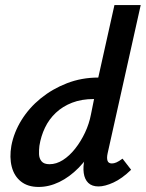

<svg xmlns="http://www.w3.org/2000/svg" viewBox="-20 -731 577 760"><path d="M133 9Q90 9 63 -12.5Q36 -34 26.5 -71Q17 -108 25 -154Q35 -207 65 -255.5Q95 -304 141 -341.5Q187 -379 245 -401.5Q303 -424 369 -424L433 -711H537L406 -124Q402 -106 405.5 -95Q409 -84 423 -84Q431 -84 440.5 -88Q450 -92 465 -103L499 -59Q463 -24 429 -8.5Q395 7 370 7Q344 7 329.5 -7Q315 -21 311.5 -46Q308 -71 315 -102L346 -243L400 -277Q384 -210 356 -157Q328 -104 291.5 -67Q255 -30 214.5 -10.5Q174 9 133 9ZM176 -81Q203 -81 229 -97.5Q255 -114 277.5 -142.5Q300 -171 316.5 -206Q333 -241 340 -278L360 -377L413 -339H351Q303 -339 265.5 -324.5Q228 -310 201 -284.5Q174 -259 158 -225.5Q142 -192 136 -154Q134 -138 134.5 -121Q135 -104 144.5 -92.5Q154 -81 176 -81Z"/></svg>

Font: Ysabeau Office
Style: Bold Italic
Weight: 700
Italic angle: -12°
Designer: Christian Thalmann (Catharsis Fonts)
Version: Version 2.001;gftools[0.9.30]; featfreeze: tnum,lnum,ss02